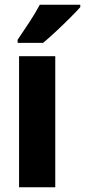

<svg xmlns="http://www.w3.org/2000/svg" viewBox="-20 -786 357 806"><path d="M212 0H60V-550H212ZM317 -756Q301 -738 273.5 -710.5Q246 -683 216 -655Q186 -627 161 -606H54V-619Q79 -656 104 -694Q129 -732 147 -766H317Z"/></svg>

Font: Noto Sans Thai Cond ExtBd
Style: Regular
Weight: 800
Width: 3
Designer: Monotype Design Team
Foundry: Monotype Imaging Inc.
Version: Version 2.002; ttfautohint (v1.8.4.7-5d5b)